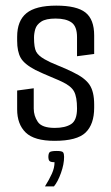

<svg xmlns="http://www.w3.org/2000/svg" viewBox="-20 -495 396 683"><path d="M174 6Q102 6 71.5 -23.5Q41 -53 41 -106V-173L100 -181V-109Q100 -83 114.5 -61.5Q129 -40 175 -40Q212 -40 233 -53.5Q254 -67 254 -109Q254 -150 243.5 -169.5Q233 -189 201 -204Q191 -209 171.5 -217Q152 -225 133 -233.5Q114 -242 106 -246Q66 -267 53.5 -289.5Q41 -312 41 -350V-364Q41 -421 74 -448Q107 -475 180 -475Q253 -475 284 -450.5Q315 -426 315 -369V-303L254 -295V-363Q254 -401 234.5 -415Q215 -429 178 -429Q143 -429 126.5 -418Q110 -407 105.5 -391.5Q101 -376 101 -361Q101 -326 108.5 -311.5Q116 -297 139 -284Q156 -274 185 -262.5Q214 -251 240 -238Q282 -218 298.5 -193.5Q315 -169 315 -123V-112Q315 -53 284.5 -23.5Q254 6 174 6ZM140 168Q155 144 164.5 123Q174 102 174 82Q159 82 155.5 77Q152 72 152 64Q152 52 156 47Q160 42 182 42Q201 42 204.5 47Q208 52 208 63Q208 89 197 120Q186 151 172 168Z"/></svg>

Font: Smooch Sans Medium
Style: Regular
Weight: 500
Designer: Robert E. Leuschke
Foundry: Robert E. Leuschke
Version: Version 1.010; ttfautohint (v1.8.3)